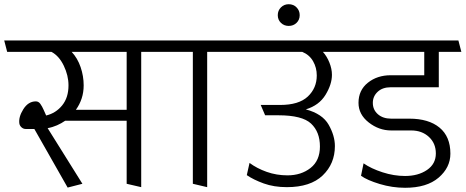

<svg xmlns="http://www.w3.org/2000/svg" viewBox="-31 -872 2209 911"><path d="M570 -626H309Q337 -596 351.5 -553.5Q366 -511 366 -467Q366 -434 356.5 -405Q347 -376 329 -351H570ZM132 -260H91Q80 -260 71.5 -267.5Q63 -275 61 -285Q56 -316 79.5 -353.5Q103 -391 139 -391Q152 -391 160.5 -379Q169 -367 176 -351L188 -324Q234 -335 264 -372Q294 -409 294 -467Q294 -514 271.5 -560.5Q249 -607 213 -626H3L-11 -680H757L771 -626H639V16L570 0V-299H278Q261 -287 239.5 -277.5Q218 -268 195 -264L360 0L290 18Z M884 0V-626H764L750 -680H1070L1086 -626H952V16Z M1558 -179Q1558 -95 1500 -39.5Q1442 16 1330 16Q1269 16 1220.5 -1.5Q1172 -19 1140 -41L1153 -99Q1188 -73 1234.5 -56.5Q1281 -40 1333 -40Q1398 -40 1442.5 -75Q1487 -110 1487 -177Q1487 -246 1445 -285.5Q1403 -325 1290 -325H1227L1206 -374H1298Q1387 -374 1429.5 -414Q1472 -454 1472 -514Q1472 -551 1454.5 -581.5Q1437 -612 1403 -626H1078L1064 -680H1614L1629 -626H1501Q1520 -605 1532 -575Q1544 -545 1544 -517Q1544 -472 1513.5 -422Q1483 -372 1420 -353Q1499 -332 1528.5 -280Q1558 -228 1558 -179Z M1339 -749Q1317 -749 1302 -763.5Q1287 -778 1287 -800Q1287 -822 1302 -837Q1317 -852 1339 -852Q1361 -852 1376 -837Q1391 -822 1391 -800Q1391 -778 1376 -763.5Q1361 -749 1339 -749Z M1694 -97Q1730 -72 1784 -54.5Q1838 -37 1891 -37Q1953 -37 1995 -65.5Q2037 -94 2037 -144Q2037 -192 2004 -222.5Q1971 -253 1920 -253H1825Q1767 -253 1718.5 -291Q1670 -329 1670 -384Q1670 -444 1714.5 -479.5Q1759 -515 1823 -515H1982V-626H1621L1607 -680H2144L2158 -626H2051V-458H1823Q1784 -458 1761 -436.5Q1738 -415 1738 -384Q1738 -351 1762 -330Q1786 -309 1825 -309H1911Q2003 -309 2054.5 -266.5Q2106 -224 2106 -143Q2106 -77 2050 -29Q1994 19 1891 19Q1830 19 1770.5 1Q1711 -17 1682 -38Z"/></svg>

Font: Palanquin Light
Style: Regular
Weight: 300
Designer: Pria Ravichandran
Version: Version 1.0.4